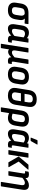

<svg xmlns="http://www.w3.org/2000/svg" viewBox="1862 -2616 939 4704"><g transform="rotate(90 2332.0 -264.5)"><path d="M231 11Q126 11 79 -41Q32 -93 47 -183L66 -303Q80 -398 136.5 -445Q193 -492 295 -492H562Q573 -492 571 -481L560 -408Q557 -396 547 -397L436 -403V-401Q456 -384 466.5 -352.5Q477 -321 469 -268L454 -177Q439 -85 385.5 -37Q332 11 231 11ZM239 -86Q285 -86 310.5 -108Q336 -130 345 -180L361 -286Q367 -321 362.5 -343.5Q358 -366 347.5 -379Q337 -392 321 -399H287Q242 -399 213 -377.5Q184 -356 175 -300L157 -183Q150 -132 171.5 -109Q193 -86 239 -86Z M682 11Q617 11 590 -34Q563 -79 577 -162L603 -326Q617 -418 664.5 -460.5Q712 -503 784 -503Q828 -503 864 -486.5Q900 -470 924 -444L912 -361Q887 -383 860.5 -395Q834 -407 807 -407Q766 -407 742 -384.5Q718 -362 710 -310L689 -175Q682 -130 694 -108.5Q706 -87 740 -87Q770 -87 803 -105.5Q836 -124 881 -166L876 -89Q844 -58 813 -35.5Q782 -13 750.5 -1Q719 11 682 11ZM943 11Q894 11 871.5 -13.5Q849 -38 857 -89L860 -111L859 -134L901 -403L912 -436L920 -481Q922 -492 932 -492H1014Q1026 -492 1024 -481L968 -129Q964 -100 969 -91.5Q974 -83 989 -83Q997 -83 1004.5 -83.5Q1012 -84 1018 -85Q1028 -87 1026 -76L1014 -8Q1013 2 1000 5Q987 7 973 9Q959 11 943 11Z M1062 185Q1051 185 1053 174L1156 -481Q1158 -492 1169 -492H1258Q1269 -492 1267 -481L1217 -171Q1210 -126 1222 -106.5Q1234 -87 1264 -87Q1297 -87 1327.5 -106.5Q1358 -126 1385 -151L1437 -481Q1439 -492 1450 -492H1539Q1550 -492 1548 -481L1492 -130Q1488 -101 1493 -92Q1498 -83 1516 -83Q1522 -83 1529 -83.5Q1536 -84 1543 -85Q1551 -86 1549 -76L1539 -8Q1538 -3 1535 0Q1532 3 1525 5Q1512 8 1498 9.5Q1484 11 1469 11Q1428 11 1405 -8Q1382 -27 1383 -70H1382Q1351 -35 1317 -14Q1283 7 1247 7Q1229 7 1214 0.5Q1199 -6 1191 -16L1160 174Q1158 185 1148 185Z M1802 11Q1700 11 1651.5 -42Q1603 -95 1619 -192L1639 -314Q1670 -503 1864 -503Q1964 -503 2013.5 -451Q2063 -399 2048 -300L2029 -180Q2013 -83 1957 -36Q1901 11 1802 11ZM1812 -86Q1860 -86 1885.5 -110.5Q1911 -135 1919 -190L1936 -294Q1946 -352 1925 -378.5Q1904 -405 1855 -405Q1806 -405 1781.5 -380.5Q1757 -356 1748 -302L1730 -197Q1722 -141 1741.5 -113.5Q1761 -86 1812 -86Z M2321 11Q2254 11 2209.5 -13Q2165 -37 2146 -81.5Q2127 -126 2137 -189L2188 -507Q2203 -601 2259 -647.5Q2315 -694 2416 -694Q2483 -694 2527 -670.5Q2571 -647 2589.5 -603.5Q2608 -560 2599 -499L2548 -176Q2534 -84 2478 -36.5Q2422 11 2321 11ZM2327 -85Q2374 -85 2403 -107.5Q2432 -130 2440 -180L2460 -307H2265L2246 -187Q2237 -136 2258.5 -110.5Q2280 -85 2327 -85ZM2279 -396H2474L2490 -500Q2497 -549 2476 -573.5Q2455 -598 2407 -598Q2360 -598 2332.5 -575.5Q2305 -553 2296 -503Z M2620 185Q2609 185 2611 174L2689 -323Q2703 -413 2755 -458Q2807 -503 2906 -503Q3004 -503 3049 -452Q3094 -401 3080 -305L3060 -178Q3046 -83 2999 -36Q2952 11 2872 11Q2838 11 2800.5 1Q2763 -9 2738 -24L2751 -112Q2772 -99 2800 -91Q2828 -83 2851 -83Q2894 -83 2919 -109.5Q2944 -136 2952 -190L2971 -306Q2979 -358 2959 -381.5Q2939 -405 2897 -405Q2856 -405 2831.5 -384Q2807 -363 2799 -314L2721 174Q2719 185 2709 185Z M3258 11Q3193 11 3166 -34Q3139 -79 3153 -162L3179 -326Q3193 -418 3240.5 -460.5Q3288 -503 3360 -503Q3404 -503 3440 -486.5Q3476 -470 3500 -444L3488 -361Q3463 -383 3436.5 -395Q3410 -407 3383 -407Q3342 -407 3318 -384.5Q3294 -362 3286 -310L3265 -175Q3258 -130 3270 -108.5Q3282 -87 3316 -87Q3346 -87 3379 -105.5Q3412 -124 3457 -166L3452 -89Q3420 -58 3389 -35.5Q3358 -13 3326.5 -1Q3295 11 3258 11ZM3519 11Q3470 11 3447.5 -13.5Q3425 -38 3433 -89L3436 -111L3435 -134L3477 -403L3488 -436L3496 -481Q3498 -492 3508 -492H3590Q3602 -492 3600 -481L3544 -129Q3540 -100 3545 -91.5Q3550 -83 3565 -83Q3573 -83 3580.5 -83.5Q3588 -84 3594 -85Q3604 -87 3602 -76L3590 -8Q3589 2 3576 5Q3563 7 3549 9Q3535 11 3519 11ZM3359 -545Q3354 -545 3352.5 -549.5Q3351 -554 3354 -559L3411 -703Q3414 -709 3418.5 -711.5Q3423 -714 3430 -714H3515Q3521 -714 3522.5 -709.5Q3524 -705 3520 -699L3439 -556Q3433 -545 3420 -545Z M3966 0Q3957 0 3954 -7L3818 -244Q3815 -250 3820 -258L4010 -485Q4015 -492 4025 -492H4131Q4137 -492 4138 -488Q4139 -484 4134 -478L3939 -252L4075 -14Q4077 -8 4074.5 -4Q4072 0 4066 0ZM3667 0Q3656 0 3658 -12L3732 -481Q3734 -492 3745 -492H3834Q3845 -492 3843 -481L3769 -12Q3766 0 3756 0Z M4447 185Q4435 185 4437 174L4516 -323Q4528 -404 4461 -404Q4431 -404 4397 -385.5Q4363 -367 4319 -326L4324 -403Q4376 -453 4423 -478Q4470 -503 4519 -503Q4586 -503 4614 -462.5Q4642 -422 4628 -339L4547 174Q4545 185 4535 185ZM4183 0Q4172 0 4174 -11L4230 -365Q4234 -393 4229.5 -401Q4225 -409 4209 -409Q4202 -409 4196 -408.5Q4190 -408 4183 -407Q4173 -406 4175 -416L4185 -484Q4187 -490 4189.5 -492.5Q4192 -495 4199 -497Q4214 -500 4230.5 -501.5Q4247 -503 4261 -503Q4308 -503 4328.5 -479Q4349 -455 4342 -408L4339 -387L4340 -359L4285 -11Q4283 0 4272 0Z"/></g></svg>

Font: Sofia Sans Semi Condensed
Style: Bold Italic
Weight: 700
Italic angle: -9°
Version: Version 4.100